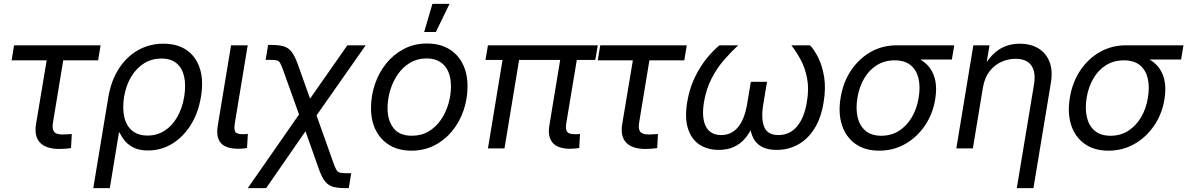

<svg xmlns="http://www.w3.org/2000/svg" viewBox="-20 -762 6098 986"><path d="M284.2 2.9Q216.3 2.9 185.5 -29.5Q154.8 -62 165 -124.5L219.7 -452.1H39.6L52.2 -529.3H496.6L483.9 -452.1H304.7L252 -132.3Q246.6 -100.1 257.6 -85.7Q268.6 -71.3 301.8 -71.3Q312.5 -71.3 325 -72.3Q337.4 -73.2 348.6 -73.7L344.7 -1.5Q331.1 0.5 315.7 1.7Q300.3 2.9 284.2 2.9Z M459 204.1 536.6 -264.6Q550.8 -347.7 590.1 -408.9Q629.4 -470.2 688.2 -503.9Q747.1 -537.6 819.3 -537.6Q891.1 -537.6 939 -504.4Q986.8 -471.2 1006.3 -410.4Q1025.9 -349.6 1012.2 -266.6Q999 -183.1 960 -120.8Q920.9 -58.6 864.3 -23.9Q807.6 10.7 740.2 10.7Q697.3 10.7 668.9 -2.7Q640.6 -16.1 622.8 -36.9Q605 -57.6 594.7 -81.1H590.8L543.9 204.1ZM737.3 -65.9Q786.6 -65.9 825.4 -90.8Q864.3 -115.7 890.1 -160.9Q916 -206.1 925.8 -264.6Q935.5 -323.7 925.8 -367.9Q916 -412.1 887 -436.8Q857.9 -461.4 808.6 -461.4Q759.8 -461.4 720.2 -437Q680.7 -412.6 654.1 -368.4Q627.4 -324.2 617.2 -265.1Q607.9 -205.1 618.4 -160.2Q628.9 -115.2 659.2 -90.6Q689.5 -65.9 737.3 -65.9Z M1206.5 2Q1139.6 2 1114 -27.6Q1088.4 -57.1 1098.6 -118.2L1166.5 -529.3H1252L1186.5 -132.8Q1180.7 -98.1 1188.2 -85.4Q1195.8 -72.8 1226.1 -72.8Q1234.4 -72.8 1241.2 -73.2Q1248 -73.7 1252.9 -74.7L1248.5 -2Q1240.7 -0.5 1229.7 0.7Q1218.8 2 1206.5 2Z M1252.4 204.1 1548.8 -221.7H1586.9L1690.9 70.8Q1700.7 98.6 1707.5 110.4Q1714.4 122.1 1726.3 124.8Q1738.3 127.4 1762.7 127.4H1783.7L1771 204.1H1753.9Q1715.3 204.1 1690.7 197.3Q1666 190.4 1649.4 169.7Q1632.8 148.9 1617.7 106.4L1548.8 -87.9L1346.7 204.1ZM1531.7 -129.4 1436.5 -395Q1426.3 -424.3 1419.4 -436.8Q1412.6 -449.2 1401.4 -451.9Q1390.1 -454.6 1365.2 -454.6H1344.2L1356.9 -531.2H1374Q1412.6 -531.2 1436.8 -524.2Q1460.9 -517.1 1477.5 -495.8Q1494.1 -474.6 1509.8 -430.7L1572.3 -255.4L1763.7 -529.3H1857.9L1577.6 -129.4Z M2092.8 11.7Q2028.3 11.7 1981.9 -15.6Q1935.5 -43 1910.4 -92Q1885.3 -141.1 1885.3 -207Q1885.3 -270 1905.3 -329.3Q1925.3 -388.7 1963.1 -435.8Q2001 -482.9 2054.2 -510.7Q2107.4 -538.6 2173.3 -538.6Q2237.8 -538.6 2284.4 -511.2Q2331.1 -483.9 2356 -434.3Q2380.9 -384.8 2380.9 -318.8Q2380.9 -254.9 2360.8 -195.8Q2340.8 -136.7 2302.7 -89.8Q2264.6 -43 2211.4 -15.6Q2158.2 11.7 2092.8 11.7ZM2094.7 -64.9Q2144 -64.9 2181.6 -87.4Q2219.2 -109.9 2244.6 -147.2Q2270 -184.6 2283 -229.5Q2295.9 -274.4 2295.9 -318.8Q2295.9 -361.8 2282.2 -393.8Q2268.6 -425.8 2240.7 -443.8Q2212.9 -461.9 2170.9 -461.9Q2122.6 -461.9 2085.4 -439.5Q2048.3 -417 2022.7 -379.9Q1997.1 -342.8 1983.6 -297.4Q1970.2 -252 1970.2 -206.1Q1970.2 -143.1 2001 -104Q2031.7 -64.9 2094.7 -64.9ZM2158.2 -597.7 2200.7 -742.2H2288.6L2218.3 -597.7Z M2909.2 2Q2844.7 2 2818.1 -28.8Q2791.5 -59.6 2801.3 -118.2L2865.2 -505.9H2950.7L2888.7 -132.8Q2882.8 -100.1 2891.6 -86.4Q2900.4 -72.8 2930.2 -72.8Q2940.4 -72.8 2946.3 -73Q2952.1 -73.2 2958.5 -74.2L2954.6 -2Q2945.3 -0.5 2933.8 0.7Q2922.4 2 2909.2 2ZM2485.8 0 2569.3 -505.9H2654.3L2570.8 0ZM2473.1 -454.1 2485.8 -529.3H3049.8L3037.1 -454.1Z M3294.4 2.9Q3226.6 2.9 3195.8 -29.5Q3165 -62 3175.3 -124.5L3230 -452.1H3049.8L3062.5 -529.3H3506.8L3494.1 -452.1H3314.9L3262.2 -132.3Q3256.8 -100.1 3267.8 -85.7Q3278.8 -71.3 3312 -71.3Q3322.8 -71.3 3335.2 -72.3Q3347.7 -73.2 3358.9 -73.7L3355 -1.5Q3341.3 0.5 3325.9 1.7Q3310.5 2.9 3294.4 2.9Z M3670.9 7.8Q3613.3 7.8 3572 -19.5Q3530.8 -46.9 3513.2 -101.1Q3495.6 -155.3 3508.8 -236.3Q3521 -309.6 3549.3 -366.9Q3577.6 -424.3 3611.8 -465.3Q3646 -506.3 3674.8 -529.3H3771Q3735.8 -497.1 3699.5 -455.6Q3663.1 -414.1 3635 -360.1Q3606.9 -306.2 3595.2 -237.8Q3582 -156.7 3605 -112.5Q3627.9 -68.4 3683.6 -68.4Q3736.8 -68.4 3770.5 -109.6Q3804.2 -150.9 3816.9 -228L3835.9 -341.8H3918.9L3899.9 -228Q3887.2 -150.9 3904.8 -109.6Q3922.4 -68.4 3977.1 -68.4Q4035.2 -68.4 4072.8 -112.5Q4110.4 -156.7 4123.5 -237.8Q4135.3 -305.7 4124.8 -359.6Q4114.3 -413.6 4091.8 -455.3Q4069.3 -497.1 4043.9 -529.3H4140.1Q4162.1 -505.9 4182.6 -464.6Q4203.1 -423.3 4212.4 -366.2Q4221.7 -309.1 4209.5 -236.3Q4196.3 -154.8 4161.9 -100.6Q4127.4 -46.4 4077.6 -19.3Q4027.8 7.8 3968.8 7.8Q3921.4 7.8 3891.8 -8.5Q3862.3 -24.9 3848.1 -53.7Q3834 -82.5 3830.6 -119.6H3846.7Q3831.5 -81.5 3807.6 -52.7Q3783.7 -23.9 3750 -8.1Q3716.3 7.8 3670.9 7.8Z M4495.1 11.7Q4422.4 11.7 4373.3 -22.9Q4324.2 -57.6 4304 -118.9Q4283.7 -180.2 4296.9 -260.3Q4310.1 -340.3 4350.8 -400.9Q4391.6 -461.4 4451.9 -495.4Q4512.2 -529.3 4585 -529.3H4880.4L4868.2 -456.1H4658.7L4574.2 -452.1Q4522.9 -452.1 4483.2 -427.5Q4443.4 -402.8 4418 -359.4Q4392.6 -315.9 4383.3 -260.7Q4374 -205.6 4384 -161.1Q4394 -116.7 4424.3 -90.8Q4454.6 -64.9 4505.9 -64.9Q4557.6 -64.9 4597.7 -90.8Q4637.7 -116.7 4663.3 -160.9Q4689 -205.1 4697.8 -260.7Q4707 -316.4 4696.8 -359.6Q4686.5 -402.8 4656.2 -427.5Q4626 -452.1 4574.2 -452.1L4578.1 -486.3Q4629.9 -486.3 4671.9 -471.9Q4713.9 -457.5 4742.2 -428.5Q4770.5 -399.4 4781.5 -355.5Q4792.5 -311.5 4782.7 -252.4Q4770.5 -176.8 4729.7 -116.9Q4689 -57.1 4628.7 -22.7Q4568.4 11.7 4495.1 11.7Z M5027.8 -313 4976.1 0H4891.1L4978.5 -529.3H5061.5L5040 -400.9H5021.5Q5046.9 -449.2 5076.4 -479.5Q5106 -509.8 5141.1 -523.7Q5176.3 -537.6 5216.8 -537.6Q5270.5 -537.6 5310.3 -514.9Q5350.1 -492.2 5368.9 -446.5Q5387.7 -400.9 5376 -332L5287.1 204.1H5201.7L5289.6 -325.7Q5300.8 -391.1 5276.6 -425.5Q5252.4 -460 5195.3 -460Q5157.2 -460 5122.1 -444.1Q5086.9 -428.2 5061.8 -395.8Q5036.6 -363.3 5027.8 -313Z M5672.4 11.7Q5599.6 11.7 5550.5 -22.9Q5501.5 -57.6 5481.2 -118.9Q5460.9 -180.2 5474.1 -260.3Q5487.3 -340.3 5528.1 -400.9Q5568.8 -461.4 5629.2 -495.4Q5689.5 -529.3 5762.2 -529.3H6057.6L6045.4 -456.1H5835.9L5751.5 -452.1Q5700.2 -452.1 5660.4 -427.5Q5620.6 -402.8 5595.2 -359.4Q5569.8 -315.9 5560.5 -260.7Q5551.3 -205.6 5561.3 -161.1Q5571.3 -116.7 5601.6 -90.8Q5631.8 -64.9 5683.1 -64.9Q5734.9 -64.9 5774.9 -90.8Q5814.9 -116.7 5840.6 -160.9Q5866.2 -205.1 5875 -260.7Q5884.3 -316.4 5874 -359.6Q5863.8 -402.8 5833.5 -427.5Q5803.2 -452.1 5751.5 -452.1L5755.4 -486.3Q5807.1 -486.3 5849.1 -471.9Q5891.1 -457.5 5919.4 -428.5Q5947.8 -399.4 5958.7 -355.5Q5969.7 -311.5 5960 -252.4Q5947.8 -176.8 5907 -116.9Q5866.2 -57.1 5805.9 -22.7Q5745.6 11.7 5672.4 11.7Z"/></svg>

Font: Inter 24pt
Style: Italic
Weight: 400
Italic angle: -9.3988°
Designer: Rasmus Andersson
Foundry: rsms
Version: Version 4.001;git-66647c0bb